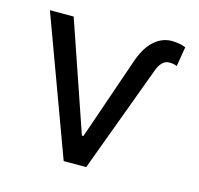

<svg xmlns="http://www.w3.org/2000/svg" viewBox="-84 -627 742 716"><g transform="rotate(15 287.0 -268.5)"><path d="M117.2 -530.3 261.7 -109.4H267.6L374 -418Q393.6 -479.5 425 -508.3Q456.5 -537.1 494.1 -537.1Q524.4 -537.1 548.8 -527.3L536.1 -451.2Q524.4 -457 505.9 -457Q476.1 -457 460 -411.1L307.6 0H220.7L25.4 -530.3Z"/></g></svg>

Font: Pretendard GOV
Style: Regular
Weight: 400
Designer: Base glyphs from Inter by Rasmus Andersson; Hangeul glyphs from Noto Sans CJK(Source Han Sans) by Jang Soo-young and Kan
Foundry: Kil Hyung-jin
Version: Version 1.309